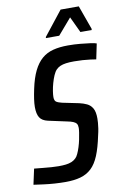

<svg xmlns="http://www.w3.org/2000/svg" viewBox="-104 -944 651 1008"><g transform="rotate(-10 221.0 -440.0)"><path d="M162 8Q135 8 104 6Q73 4 44 0Q15 -4 -7 -7L11 -90Q33 -88 56.5 -85.5Q80 -83 102 -81.5Q124 -80 140 -80Q162 -80 179 -82Q196 -84 209.5 -89.5Q223 -95 233 -105Q240 -111 247 -126Q254 -141 260 -160Q266 -179 270 -198.5Q274 -218 276.5 -234.5Q279 -251 279 -260Q279 -275 273.5 -282.5Q268 -290 256 -295Q244 -300 223 -304L126 -325Q95 -332 83 -351.5Q71 -371 71 -407Q71 -426 74.5 -450Q78 -474 84 -502Q96 -559 114.5 -596.5Q133 -634 158.5 -656Q184 -678 218.5 -687Q253 -696 298 -696Q333 -696 363.5 -693Q394 -690 416.5 -687Q439 -684 449 -680L432 -598Q421 -600 402 -602.5Q383 -605 360.5 -606.5Q338 -608 315 -608Q290 -608 272 -605.5Q254 -603 241.5 -597.5Q229 -592 220 -583Q210 -573 202 -554.5Q194 -536 188 -514.5Q182 -493 179 -473.5Q176 -454 176 -442Q176 -423 185.5 -416.5Q195 -410 216 -405L304 -387Q326 -382 344 -373.5Q362 -365 373 -346.5Q384 -328 384 -292Q384 -282 383 -268.5Q382 -255 379.5 -238.5Q377 -222 372 -202Q359 -139 342 -98Q325 -57 300.5 -34Q276 -11 242 -1.5Q208 8 162 8ZM191 -754 192 -760 293 -888H390L436 -760L435 -754H375L335 -839L262 -754Z"/></g></svg>

Font: Saira Condensed Medium
Style: Italic
Weight: 500
Width: 3
Italic angle: -12°
Designer: Hector Gatti with collaboration of the Omnibus-Type team
Foundry: Omnibus-Type
Version: Version 1.101